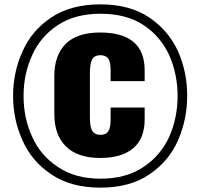

<svg xmlns="http://www.w3.org/2000/svg" viewBox="-20 -847 919 880"><path d="M215 -48C155 -88 111 -140 83 -204C54 -268 40 -336 40 -408C40 -479 54 -547 83 -611C111 -675 155 -727 215 -767C275 -807 350 -827 440 -827C529 -827 604 -807 664 -767C723 -727 767 -675 796 -612C824 -548 838 -480 838 -408C838 -336 824 -268 796 -204C768 -140 724 -88 665 -48C605 -7 530 13 440 13C350 13 275 -7 215 -48ZM638 -82C691 -117 730 -164 756 -221C781 -278 794 -340 794 -407C794 -474 781 -536 756 -593C730 -650 691 -697 638 -732C585 -767 519 -784 441 -784C363 -784 298 -767 245 -732C192 -697 152 -650 127 -593C101 -536 88 -474 88 -407C88 -340 101 -278 127 -221C152 -164 192 -117 245 -82C298 -46 363 -28 441 -28C519 -28 585 -46 638 -82ZM282 -176C247 -211 229 -260 229 -323V-499C229 -563 247 -612 282 -647C317 -681 370 -698 439 -698C575 -698 643 -640 643 -525V-475H487V-526C487 -551 483 -569 476 -579C468 -589 456 -594 440 -594C423 -594 410 -588 403 -576C396 -564 392 -543 392 -512V-309C392 -278 396 -257 404 -246C411 -235 423 -229 440 -229C457 -229 469 -234 476 -245C483 -255 487 -272 487 -296V-354H643V-299C643 -242 626 -198 591 -168C556 -138 506 -123 439 -123C370 -123 317 -141 282 -176Z"/></svg>

Font: Oswald SemiBold
Style: Regular
Weight: 400
Version: Version